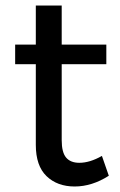

<svg xmlns="http://www.w3.org/2000/svg" viewBox="-20 -673 437 697"><path d="M375 -35Q314 4 251 4Q188 4 149 -33.5Q110 -71 110 -147V-440H35V-511H110V-653H204V-511H366V-440H204V-164Q204 -120 220 -101Q236 -82 268 -82Q306 -82 350 -107Z"/></svg>

Font: Montserrat arm2
Style: Regular
Weight: 400
Designer: Julieta Ulanovsky
Foundry: Julieta Ulanovsky
Version: Version 6.000